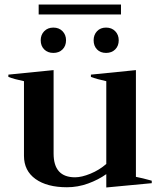

<svg xmlns="http://www.w3.org/2000/svg" viewBox="-20 -818 708 849"><path d="M515 -754H151V-798H515ZM216 -696Q241 -696 256.5 -680Q272 -664 272 -640Q272 -615 256.5 -599.5Q241 -584 216 -584Q191 -584 175.5 -599.5Q160 -615 160 -640Q160 -664 175.5 -680Q191 -696 216 -696ZM449 -696Q474 -696 489.5 -680Q505 -664 505 -640Q505 -615 489.5 -599.5Q474 -584 449 -584Q424 -584 409 -599.5Q394 -615 394 -640Q394 -664 409 -680Q424 -696 449 -696ZM651 -19V-8L450 11V-48Q415 -23 369.5 -6.5Q324 10 276 10Q188 10 137 -26.5Q86 -63 86 -129V-459Q42 -468 17 -478V-488L217 -508V-139Q217 -34 312 -34Q341 -34 380 -50Q419 -66 450 -93V-459Q408 -468 382 -478V-488L581 -508V-36Q608 -31 651 -19Z"/></svg>

Font: Trirong SemiBold
Style: Regular
Weight: 600
Designer: Katatrad Team
Foundry: CadsonDemak
Version: Version 1.001